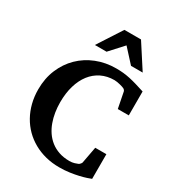

<svg xmlns="http://www.w3.org/2000/svg" viewBox="-218 -1041 1072 1182"><g transform="rotate(30 318.0 -450.0)"><path d="M600.1 -23.9Q590.8 -20 571 -13.4Q551.3 -6.8 523.4 -0.2Q495.6 6.3 461.2 11.2Q426.8 16.1 388.2 16.1Q336.9 16.1 291 4.4Q245.1 -7.3 206.1 -29.3Q167 -51.3 135.7 -82.5Q104.5 -113.8 82.5 -153.1Q60.5 -192.4 48.8 -238.5Q37.1 -284.7 37.1 -335.9Q37.1 -414.1 64.2 -478.5Q91.3 -543 138.7 -589.4Q186 -635.7 250.5 -661.4Q314.9 -687 389.2 -687Q417.5 -687 440.9 -684.6Q464.4 -682.1 488 -677Q511.7 -671.9 538.3 -664.1Q564.9 -656.2 600.1 -645V-475.1H522L500 -586.9Q500 -589.4 496.1 -595Q492.2 -600.6 486.8 -603Q482.9 -605 474.9 -607.7Q466.8 -610.4 456.8 -612.8Q446.8 -615.2 436 -617.2Q425.3 -619.1 416 -619.1Q364.7 -619.1 323.5 -598.9Q282.2 -578.6 253.4 -541.3Q224.6 -503.9 209.2 -451.4Q193.8 -398.9 193.8 -334Q193.8 -298.8 199.2 -264.2Q204.6 -229.5 216.1 -197.8Q227.5 -166 245.8 -138.9Q264.2 -111.8 289.6 -91.8Q314.9 -71.8 348.4 -60.3Q381.8 -48.8 423.8 -48.8Q442.4 -48.8 458 -53.5Q473.6 -58.1 481.9 -62Q485.8 -63.5 491.7 -70.1Q497.6 -76.7 499 -81.1L521 -199.2H600.1ZM459.5 -746.1 372.6 -841.3 285.6 -746.1H202.6L313.5 -917.5H431.6L542.5 -746.1Z"/></g></svg>

Font: Charis SIL Eur
Style: Bold
Weight: 700
Foundry: SIL International
Version: Version 5.000